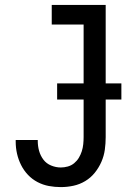

<svg xmlns="http://www.w3.org/2000/svg" viewBox="-20 -755 540 783"><path d="M228 8Q203 8 179 3.5Q155 -1 133 -12.5Q111 -24 94 -42Q77 -60 66 -82Q55 -104 49.5 -128Q44 -152 44 -177V-184H134V-180Q134 -159 139.5 -139.5Q145 -120 157 -104Q169 -88 188.5 -80Q208 -72 228 -72Q242 -72 256.5 -76Q271 -80 282.5 -89.5Q294 -99 301.5 -111.5Q309 -124 313.5 -138Q318 -152 319.5 -167Q321 -182 321 -196V-655H191V-735H411V-196Q411 -170 407.5 -144.5Q404 -119 393.5 -95Q383 -71 366.5 -50.5Q350 -30 327.5 -16.5Q305 -3 279.5 2.5Q254 8 228 8ZM475 -349H213V-415H475Z"/></svg>

Font: Iosevka Term Curly Medium
Style: Regular
Weight: 500
Designer: Belleve Invis
Foundry: Belleve Invis
Version: Version 32.3.0